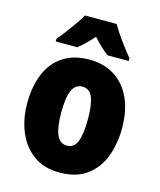

<svg xmlns="http://www.w3.org/2000/svg" viewBox="-116 -849 783 941"><g transform="rotate(15 276.0 -378.0)"><path d="M516 -278Q516 -201 491.5 -135Q467 -69 413.5 -29.5Q360 10 275 10Q196 10 142.5 -29Q89 -68 62 -133.5Q35 -199 35 -278Q35 -361 61 -425.5Q87 -490 141 -526.5Q195 -563 277 -563Q348 -563 402 -529.5Q456 -496 486 -432.5Q516 -369 516 -278ZM208 -277Q208 -203 224 -165Q240 -127 276 -127Q313 -127 328 -165Q343 -203 343 -278Q343 -352 328 -389Q313 -426 276 -426Q240 -426 224 -389Q208 -352 208 -277ZM358 -766Q377 -733 405 -694Q433 -655 462 -620V-606H355Q337 -619 318 -637Q299 -655 277 -679Q254 -654 235.5 -636Q217 -618 201 -606H92V-620Q107 -637 127.5 -664Q148 -691 167.5 -719Q187 -747 197 -766Z"/></g></svg>

Font: Noto Sans Lao UI Cond Blk
Style: Regular
Weight: 900
Width: 3
Designer: Monotype Design Team
Foundry: Monotype Imaging Inc.
Version: Version 2.000; ttfautohint (v1.8.4.7-5d5b)